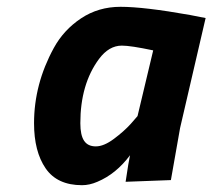

<svg xmlns="http://www.w3.org/2000/svg" viewBox="-20 -532 624 564"><path d="M221 12Q148 12 114 -37.5Q80 -87 80 -170Q80 -285 138 -391Q167 -444 218 -478Q269 -512 334 -512Q403 -512 538 -488L584 -479L509 -156L482 -3L349 2Q358 -59 362 -76Q321 -21 266 2Q243 12 221 12ZM338 -398Q300 -398 271 -359Q216 -285 216 -170Q216 -135 227 -118.5Q238 -102 261.5 -102Q285 -102 314.5 -124Q344 -146 364 -168L384 -191L430 -384Q364 -398 338 -398Z"/></svg>

Font: Titillium Web
Style: Bold Italic
Weight: 700
Italic angle: -13°
Version: Version 1.002;PS 57.000;hotconv 1.0.70;makeotf.lib2.5.55311